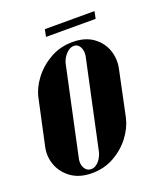

<svg xmlns="http://www.w3.org/2000/svg" viewBox="-120 -664 645 749"><g transform="rotate(-20 202.5 -289.5)"><path d="M359 -585H153L147 -555H353ZM-3 -152Q-11 -113 3 -77Q17 -41 50.5 -17.5Q84 6 135 6Q186 6 227.5 -17.5Q269 -41 296 -77Q323 -113 332 -152L372 -342Q380 -381 367 -417.5Q354 -454 321 -477.5Q288 -501 237 -501Q185 -501 143 -477Q101 -453 73.5 -416.5Q46 -380 38 -342ZM183 -429Q186 -443 194 -455.5Q202 -468 213 -476.5Q224 -485 237 -485Q249 -485 256.5 -476.5Q264 -468 266.5 -455.5Q269 -443 266 -429L188 -65Q185 -51 177.5 -38.5Q170 -26 159.5 -18Q149 -10 137 -10Q124 -10 116 -18Q108 -26 105 -38.5Q102 -51 105 -65Z"/></g></svg>

Font: Emberly Black
Style: Italic
Weight: 900
Italic angle: -12°
Designer: Rajesh Rajput
Foundry: Rajesh Rajput
Version: Version 1.000